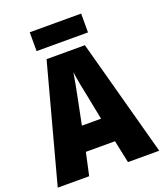

<svg xmlns="http://www.w3.org/2000/svg" viewBox="-160 -998 939 1102"><g transform="rotate(-20 310.0 -446.5)"><path d="M429 0 400 -138H222L192 0H0L192 -715H426L620 0ZM340 -434Q332 -471 323.5 -515.5Q315 -560 311 -592Q306 -561 298 -517.5Q290 -474 282 -436L252 -287H369ZM468 -893V-778H154V-893Z"/></g></svg>

Font: Noto Sans Malayalam Condensed Black
Style: Regular
Weight: 900
Width: 3
Designer: Jelle Bosma - Monotype Design Team
Foundry: Monotype Imaging Inc.
Version: Version 2.104; ttfautohint (v1.8.4.7-5d5b)